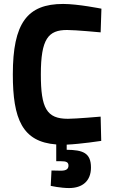

<svg xmlns="http://www.w3.org/2000/svg" viewBox="-20 -722 577 973"><path d="M441 127C441 52 399 38 318 37V11C388 8 493 -8 493 -8L490 -131C490 -131 364 -120 324 -120C216 -120 187 -174 187 -345C187 -526 225 -570 320 -570C364 -570 490 -558 490 -558L494 -678C494 -678 375 -702 300 -702C118 -702 45 -605 45 -345C45 -119 93 -3 265 10V95H289C316 95 327 100 327 117C327 134 316 143 289 143C272 143 241 142 241 142L237 220C237 220 287 231 330 231C398 231 441 195 441 127Z"/></svg>

Font: TitilliumMaps29L
Style: 999 wt
Weight: 900
Designer: Campivisivi
Foundry: Accademia di Belle Arti di Urbino and students of MA course of Visual design